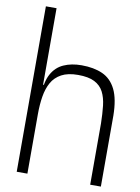

<svg xmlns="http://www.w3.org/2000/svg" viewBox="-100 -996 777 1063"><g transform="rotate(10 289.0 -465.0)"><path d="M70 -930H130V-442V0H70ZM483 -360 543 -403V0H483ZM130 -442Q130 -515 154 -559.5Q178 -604 221.5 -623.5Q265 -643 322 -643Q391 -643 440 -621Q489 -599 515.5 -545.5Q542 -492 543 -398L483 -345Q482 -399 477 -443.5Q472 -488 455.5 -520Q439 -552 405 -569.5Q371 -587 312 -587Q255 -587 219 -567.5Q183 -548 164 -514Q145 -480 137.5 -434Q130 -388 130 -334ZM97 -500H143L132 -436L97 -461Z"/></g></svg>

Font: Matangi
Style: Regular
Weight: 400
Designer: Prashant Pant
Foundry: The Graphic Ant
Version: Version 3.002